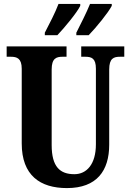

<svg xmlns="http://www.w3.org/2000/svg" viewBox="-20 -951 669 981"><path d="M370 -784V-771H433C471 -810 533 -886 551 -921V-931H440C422 -886 393 -830 370 -784ZM209 -784V-771H273C310 -810 373 -886 390 -921V-931H279C262 -886 233 -830 209 -784ZM322 10C475 10 538 -79 538 -212V-596C538 -653 561 -661 593 -661H615V-714H395V-661H416C448 -661 470 -653 470 -600V-214C470 -112 423 -61 360 -61C287 -61 244 -98 244 -210V-596C244 -653 268 -661 299 -661H320V-714H14V-661H36C66 -661 91 -653 91 -600V-218C91 -54 186 10 322 10Z"/></svg>

Font: Noto Serif Georgian ExtraCondensed ExtraBold
Style: Regular
Weight: 800
Width: 2
Designer: Monotype Design Team, Akaki Razmadze
Foundry: Google LLC
Version: Version 2.003